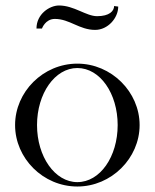

<svg xmlns="http://www.w3.org/2000/svg" viewBox="-20 -666 564 700"><path d="M411 -642 396 -644C396 -626 379 -607 334 -607C294 -607 250 -646 195 -646C161 -646 113 -615 113 -562H133C133 -562 145 -597 180 -597C234 -597 269 -557 327 -557C373 -557 411 -600 411 -642ZM262 0ZM35 -210C35 -331 137 -434 262 -434C386 -434 489 -331 489 -210C489 -89 386 14 262 14C137 14 35 -89 35 -210ZM115 -210C115 -95 180 -2 262 -2C345 -2 409 -95 409 -210C409 -325 345 -418 262 -418C180 -418 115 -325 115 -210Z"/></svg>

Font: Open Baskerville 0.0.53
Style: Normal
Weight: 400
Designer: Isaac Moore, James Puckett, Rob Mientjes
Foundry: The Open Baskerville Project
Version: 0.0.53 (g939f078)